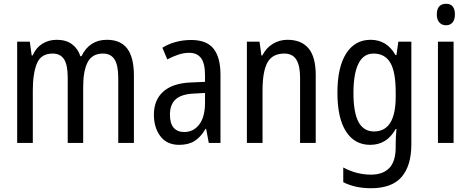

<svg xmlns="http://www.w3.org/2000/svg" viewBox="-20 -758 2496 1018"><path d="M547 -547Q619 -547 654.5 -500.5Q690 -454 690 -357V0H607V-345Q607 -413 587 -443.5Q567 -474 526 -474Q469 -474 445 -428.5Q421 -383 421 -296V0H339V-347Q339 -414 319.5 -444Q300 -474 259 -474Q197 -474 175.5 -421Q154 -368 154 -280V0H71V-537H138L148 -464H153Q171 -505 204.5 -526Q238 -547 281 -547Q331 -547 362.5 -523Q394 -499 406 -460H412Q454 -547 547 -547Z M994 -546Q1076 -546 1112.5 -499.5Q1149 -453 1149 -363V0H1087L1073 -75H1070Q1045 -32 1012.5 -11Q980 10 930 10Q865 10 830.5 -35.5Q796 -81 796 -150Q796 -229 847 -273.5Q898 -318 997 -321L1067 -324V-359Q1067 -422 1046 -450Q1025 -478 983 -478Q955 -478 926 -468.5Q897 -459 867 -443L841 -505Q873 -525 912 -535.5Q951 -546 994 -546ZM1010 -262Q941 -259 911 -231Q881 -203 881 -151Q881 -103 901 -80.5Q921 -58 956 -58Q1006 -58 1036.5 -98Q1067 -138 1067 -213V-265Z M1504 -547Q1578 -547 1616 -501.5Q1654 -456 1654 -360V0H1571V-347Q1571 -410 1551 -442Q1531 -474 1488 -474Q1424 -474 1398 -426.5Q1372 -379 1372 -279V0H1289V-537H1356L1366 -464H1371Q1391 -504 1426.5 -525.5Q1462 -547 1504 -547Z M1945 -547Q1987 -547 2020 -527.5Q2053 -508 2077 -466H2082L2092 -537H2161V7Q2161 120 2109.5 180Q2058 240 1947 240Q1863 240 1800 208V130Q1871 168 1947 168Q2010 168 2044 133Q2078 98 2078 22V5Q2078 -10 2079 -32Q2080 -54 2082 -74H2078Q2031 10 1943 10Q1860 10 1814.5 -61Q1769 -132 1769 -266Q1769 -402 1815.5 -474.5Q1862 -547 1945 -547ZM1960 -474Q1907 -474 1880.5 -420.5Q1854 -367 1854 -265Q1854 -161 1881 -111Q1908 -61 1963 -61Q2078 -61 2078 -245V-269Q2078 -377 2049.5 -425.5Q2021 -474 1960 -474Z M2345 -738Q2392 -738 2392 -681Q2392 -654 2379.5 -639Q2367 -624 2345 -624Q2323 -624 2309.5 -639Q2296 -654 2296 -681Q2296 -710 2309 -724Q2322 -738 2345 -738ZM2385 -537V0H2302V-537Z"/></svg>

Font: Noto Sans Tamil Condensed
Style: Regular
Weight: 400
Width: 3
Designer: Jelle Bosma - Monotype Design Team
Foundry: Monotype Imaging Inc.
Version: Version 2.004; ttfautohint (v1.8.4.7-5d5b)